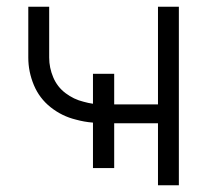

<svg xmlns="http://www.w3.org/2000/svg" viewBox="-20 -550 615 570"><path d="M449 0V-184H319V-51H256V-186Q230 -188 205 -195Q164 -205 130.5 -231.5Q97 -258 80.5 -297.5Q64 -337 64 -379V-530H126V-379Q126 -349 138 -320.5Q150 -292 174.5 -273.5Q199 -255 228 -248Q242 -244 256 -242V-331H319V-240H449V-530H511V0Z"/></svg>

Font: Jozsika Light
Style: Regular
Weight: 300
Monospace: yes
Designer: Belleve Invis
Foundry: Belleve Invis
Version: 2.1.0